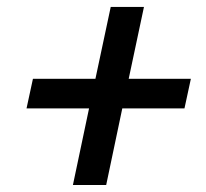

<svg xmlns="http://www.w3.org/2000/svg" viewBox="-20 -609 598 558"><path d="M354 -379.9H534.7L516.1 -293.9H335.4L288.6 -71.3H191.9L238.8 -293.9H57.1L75.7 -379.9H257.3L301.8 -588.9H398.4Z"/></svg>

Font: Ufes Sans
Style: Italic
Weight: 400
Designer: Ricardo Esteves & Filipe Motta
Foundry: ProDesignUfes - Ricardo Esteves, Filipe Motta
Version: Version 2.0